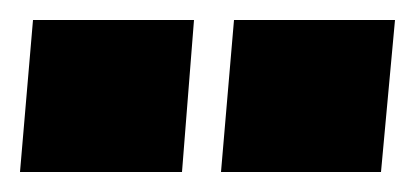

<svg xmlns="http://www.w3.org/2000/svg" viewBox="-23 -760 415 192"><path d="M171 -740 159 -588H-3L10 -740ZM372 -740 358 -588H198L211 -740Z"/></svg>

Font: Muli Black
Style: Italic
Weight: 900
Italic angle: -4.541°
Designer: Vernon Adams
Foundry: Vernon Adams
Version: Version 2.001